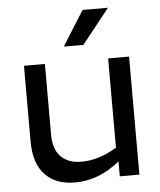

<svg xmlns="http://www.w3.org/2000/svg" viewBox="-54 -803 716 859"><g transform="rotate(-5 304.0 -373.0)"><path d="M538 0H450V-67Q356 10 249 10Q161 10 113.5 -41.5Q66 -93 66 -190V-530H160V-211Q160 -147 193 -113.5Q226 -80 285 -80Q363 -80 444 -129V-530H538ZM349 -756H463L339 -600H251Z"/></g></svg>

Font: Roundo Medium
Style: Regular
Weight: 500
Designer: Namrata Goyal (Gurmukhi), Shiva Nallaperumal (Latin)
Foundry: Indian Type Foundry
Version: Version 1.000;PS 1.0;hotconv 1.0.88;makeotf.lib2.5.647800